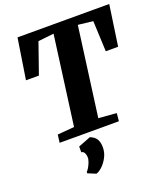

<svg xmlns="http://www.w3.org/2000/svg" viewBox="-177 -864 1088 1257"><g transform="rotate(-20 367.0 -235.0)"><path d="M118 0 125 -55 242 -65 325 -685 215.5 -673 141 -460H51L95 -743H734L693 -460H607L597.5 -673L494 -685L411 -65L536 -55L531 0ZM219.5 249.5 220.5 238.5Q226.5 234 235.8 218.8Q245 203.5 252.2 184.2Q259.5 165 258.5 149Q258 134 251.2 121Q244.5 108 230 106.5V66.5L316.5 33Q349.5 46.5 361.8 68.5Q374 90.5 374 124Q374 160.5 357.2 192.5Q340.5 224.5 317.8 245.8Q295 267 275.5 272.5Z"/></g></svg>

Font: Merriweather 20pt Black
Style: Italic
Weight: 900
Italic angle: -7.8°
Version: Version 2.101